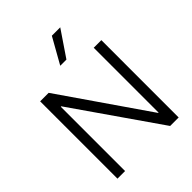

<svg xmlns="http://www.w3.org/2000/svg" viewBox="-257 -1086 1229 1229"><g transform="rotate(-45 357.0 -472.0)"><path d="M80 0V-700H157L562 -113H565V-700H634V0H557L153 -582H149V0ZM332 -770 430 -944H506L388 -770Z"/></g></svg>

Font: Lopes Sans Light
Style: Regular
Weight: 300
Designer: Gabriel Lam, Diego Maldonado
Foundry: TypeRant, Foresti Design
Version: Version 4.000